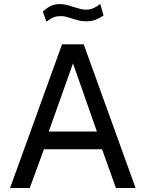

<svg xmlns="http://www.w3.org/2000/svg" viewBox="-20 -946 733 966"><path d="M292.2 -723H401.2L662.2 0H563.4L493.5 -195H201.1L129.6 0H30.6ZM467.6 -284.1 347.2 -627 225.2 -284.1ZM497.5 -866.1Q480.3 -853.8 460 -846.3Q439.6 -838.8 413 -838.8Q394.4 -838.8 379.7 -842.2Q364.9 -845.6 343.8 -852.5Q323.9 -859.1 311.5 -862Q299.1 -865 284.4 -865Q265.9 -865 252.5 -860.1Q239.2 -855.1 224.9 -844.8Q217.4 -840 213.4 -836.5L195.8 -887.4Q215.6 -906 234.6 -915.7Q253.6 -925.4 280 -925.4Q297.5 -925.4 313.8 -921.6Q330.1 -917.8 351.1 -910.6Q372.9 -903.8 386 -900.6Q399.1 -897.4 413.2 -897.4Q433.6 -897.4 449.9 -904.8Q466.1 -912.1 484.5 -925.9L500.8 -868.5Z"/></svg>

Font: Public Sans VF
Style: Regular
Weight: 400
Designer: Pablo Impallari, Rodrigo Fuenzalida (Modified by Dan O. Williams and USWDS)
Version: Version 1.003